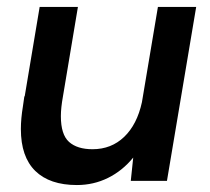

<svg xmlns="http://www.w3.org/2000/svg" viewBox="-20 -520 604 552"><path d="M363 -67Q332 -29 290.5 -8.5Q249 12 201 12Q123 12 81.5 -28.5Q40 -69 40 -149Q40 -179 46 -215L50 -243H51L94 -500H204L161 -243Q155 -210 155 -186Q155 -133 178.5 -112Q202 -91 246 -91Q300 -91 337 -126.5Q374 -162 388 -226L434 -500H544L460 0H356Z"/></svg>

Font: Oak Sans Semibold
Style: Italic
Weight: 600
Italic angle: -9.49998°
Foundry: Erik Kennedy, Walven
Version: Version 1.000